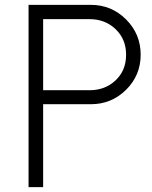

<svg xmlns="http://www.w3.org/2000/svg" viewBox="-20 -770 626 790"><path d="M353.8 -750Q438.8 -750 498.8 -690Q558.8 -630 558.8 -545Q558.8 -460 498.8 -400.6Q438.8 -341.2 353.8 -341.2H157.5V0H97.5V-750ZM348.8 -398.8Q412.5 -398.8 455.6 -439.4Q498.8 -480 498.8 -545Q498.8 -608.8 455.6 -650Q412.5 -691.2 348.8 -691.2H157.5V-398.8Z"/></svg>

Font: Now Light
Style: Regular
Weight: 300
Designer: Alfredo Marco Pradil
Foundry: Alfredo Marco Pradil
Version: Version 1.002;PS 001.002;hotconv 1.0.88;makeotf.lib2.5.64775